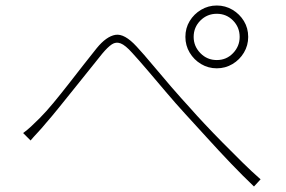

<svg xmlns="http://www.w3.org/2000/svg" viewBox="-20 -714 1040 697"><path d="M64 -231Q79 -242 93 -255Q107 -268 124 -285Q147 -308 173.5 -340Q200 -372 228.5 -408.5Q257 -445 283.5 -479Q310 -513 331 -539Q366 -582 399 -587.5Q432 -593 476 -545Q502 -517 534 -478.5Q566 -440 601.5 -399Q637 -358 671 -321Q692 -297 722.5 -264.5Q753 -232 788 -196.5Q823 -161 858.5 -126Q894 -91 926 -63L902 -37Q862 -75 818 -121Q774 -167 731.5 -214Q689 -261 652 -301Q618 -338 582.5 -380Q547 -422 515 -459.5Q483 -497 460 -522Q435 -550 418 -556.5Q401 -563 386 -553Q371 -543 351 -519Q331 -494 304.5 -461Q278 -428 249.5 -392.5Q221 -357 194 -323.5Q167 -290 145 -265Q132 -249 116.5 -232.5Q101 -216 91 -204ZM683 -580Q683 -546 707.5 -521Q732 -496 767 -496Q802 -496 826 -521Q850 -546 850 -580Q850 -615 826 -639.5Q802 -664 767 -664Q732 -664 707.5 -639.5Q683 -615 683 -580ZM653 -580Q653 -612 668.5 -637.5Q684 -663 710 -678.5Q736 -694 767 -694Q798 -694 824 -678.5Q850 -663 865.5 -637.5Q881 -612 881 -580Q881 -549 865.5 -523Q850 -497 824 -481.5Q798 -466 767 -466Q736 -466 710 -481.5Q684 -497 668.5 -523Q653 -549 653 -580Z"/></svg>

Font: Noto Sans JP
Style: Regular
Weight: 100
Designer: Ryoko NISHIZUKA 西塚涼子 (kana, bopomofo & ideographs); Paul D. Hunt (Latin, Greek & Cyrillic); Sandoll Communications 산돌커뮤니
Foundry: Adobe
Version: Version 2.004;hotconv 1.0.118;makeotfexe 2.5.65603